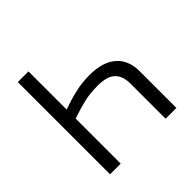

<svg xmlns="http://www.w3.org/2000/svg" viewBox="-179 -883 1051 1051"><g transform="rotate(-45 346.5 -357.0)"><path d="M98.1 -713.9H180.7V-418Q237.3 -439 291.3 -451.4Q345.2 -463.9 402.8 -463.9Q502.9 -463.9 557.4 -417.5Q611.8 -371.1 611.8 -283.7V0H528.3V-271.5Q528.3 -331.1 497.1 -361.1Q465.8 -391.1 394 -391.1Q334 -391.1 286.4 -379.9Q238.8 -368.7 180.7 -348.6V0H98.1Z"/></g></svg>

Font: Wonky
Style: Regular
Weight: 400
Designer: Monotype Design Team
Foundry: Monotype Imaging Inc.
Version: Version 3.000